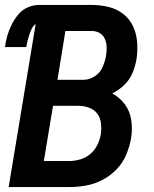

<svg xmlns="http://www.w3.org/2000/svg" viewBox="-26 -755 622 775"><path d="M9 0H254Q287 0 321 -6Q355 -12 387 -28.5Q419 -45 444.5 -71.5Q470 -98 483.5 -130.5Q497 -163 503 -196Q509 -233 504 -269Q499 -305 478.5 -333Q458 -361 427 -378Q454 -391 476 -412.5Q498 -434 509 -461Q520 -488 525 -516Q530 -550 527.5 -584.5Q525 -619 511 -649Q497 -679 471 -699Q445 -719 412 -727Q379 -735 345 -735H131Q108 -735 85.5 -725Q63 -715 47 -695.5Q31 -676 20.5 -654.5Q10 -633 3.5 -610.5Q-3 -588 -6 -565H80Q82 -578 85 -590Q88 -602 92 -614Q96 -626 101.5 -638Q107 -650 118 -658ZM206 -433 238 -630H345Q362 -630 376.5 -621.5Q391 -613 397.5 -597.5Q404 -582 404.5 -564.5Q405 -547 402 -530Q398 -507 388 -484Q378 -461 356.5 -447Q335 -433 312 -433ZM253 -105H151L188 -328H290Q312 -328 333 -320.5Q354 -313 366.5 -296.5Q379 -280 381.5 -258Q384 -236 381 -213Q377 -191 367 -170Q357 -149 338.5 -133.5Q320 -118 297.5 -111.5Q275 -105 253 -105Z"/></svg>

Font: Iosevka Sparkle
Style: Bold Italic
Weight: 700
Italic angle: -9°
Designer: Belleve Invis
Foundry: Belleve Invis
Version: Version 4.5.0; ttfautohint (v1.8.3)